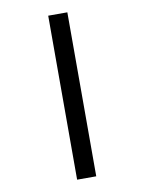

<svg xmlns="http://www.w3.org/2000/svg" viewBox="-91 -792 713 949"><g transform="rotate(-10 266.0 -317.5)"><path d="M218 94V-729H314V94Z"/></g></svg>

Font: AR One Sans SemiBold
Style: Regular
Weight: 600
Designer: Niteesh Yadav
Foundry: Niteesh Yadav
Version: Version 1.001;gftools[0.9.33]